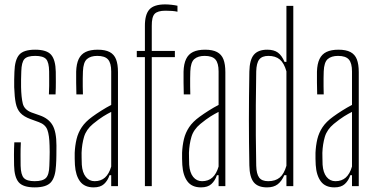

<svg xmlns="http://www.w3.org/2000/svg" viewBox="-20 -826 1669 852"><path d="M134 5.5Q82.5 5.5 63 -17.2Q43.5 -40 42.5 -92Q42 -113.5 42 -139Q42 -164.5 43.5 -194.5H72.5Q71 -163.5 71.2 -138.2Q71.5 -113 71.5 -90.5Q72.5 -50.5 85.8 -36.2Q99 -22 134 -22Q169.5 -22 183.8 -36.2Q198 -50.5 199 -90.5Q199.5 -106 200 -121.5Q200.5 -137 200.5 -151.5Q200.5 -166 200 -179.5Q199 -226 190.2 -249.8Q181.5 -273.5 152.5 -284L115.5 -297.5Q85.5 -308.5 70.5 -324.8Q55.5 -341 50 -368Q44.5 -395 43 -439Q42.5 -457.5 43 -473Q43.5 -488.5 44 -507Q45.5 -560 65 -582.8Q84.5 -605.5 136 -605.5Q187.5 -605.5 207 -582.8Q226.5 -560 227.5 -507.5Q227.5 -487 227.8 -462Q228 -437 226.5 -407H197Q198 -427 198.2 -444.8Q198.5 -462.5 198.2 -478.8Q198 -495 198 -509Q197.5 -549.5 184.5 -563.8Q171.5 -578 136 -578Q101 -578 88.2 -563.8Q75.5 -549.5 74.5 -509Q74 -489 73.5 -473.2Q73 -457.5 73.5 -439.5Q74.5 -394 81 -366.8Q87.5 -339.5 119.5 -327L156.5 -314Q195.5 -300.5 213 -270.8Q230.5 -241 230.5 -180Q230.5 -160 230.2 -136Q230 -112 228.5 -91.5Q226 -40 206 -17.2Q186 5.5 134 5.5Z M395.5 5.5Q355 5.5 335.2 -21Q315.5 -47.5 312.5 -94Q312 -108.5 311.5 -121.5Q311 -134.5 311.5 -148Q313 -180.5 319.8 -208.8Q326.5 -237 342.8 -261.5Q359 -286 389.5 -308Q408 -321.5 429.8 -335.2Q451.5 -349 473.5 -360.5V-509Q473.5 -546 459.5 -562Q445.5 -578 411.5 -578Q382 -578 365.8 -563.8Q349.5 -549.5 348 -509Q347.5 -495.5 347.2 -478.2Q347 -461 347.2 -442.5Q347.5 -424 348 -407H319Q318.5 -432 318 -459.2Q317.5 -486.5 318 -508Q319 -542.5 329.2 -564Q339.5 -585.5 360.2 -595.5Q381 -605.5 413.5 -605.5Q447 -605.5 466.8 -595Q486.5 -584.5 495 -562.8Q503.5 -541 503.5 -506V0H473.5V-48.5H466Q458 -24.5 441.8 -9.5Q425.5 5.5 395.5 5.5ZM400 -22Q428 -22 446 -38.2Q464 -54.5 473.5 -87V-329.5Q456.5 -321 438 -309.5Q419.5 -298 392.5 -276Q362.5 -251 353 -218.8Q343.5 -186.5 342 -148Q342 -139.5 342.2 -124.8Q342.5 -110 343 -95Q345.5 -60 360.8 -41Q376 -22 400 -22Z M623 0V-572.5H587V-600H623V-709.5Q622.5 -761 642.8 -783.8Q663 -806.5 713 -806.5Q725 -806.5 741 -804.8Q757 -803 767.5 -800.5V-774Q756.5 -776.5 743.5 -777.5Q730.5 -778.5 714.5 -778.5Q679.5 -778.5 666.2 -764.5Q653 -750.5 653.5 -710.5V-600H756V-572.5H653.5V0Z M872 5.5Q831.5 5.5 811.8 -21Q792 -47.5 789 -94Q788.5 -108.5 788 -121.5Q787.5 -134.5 788 -148Q789.5 -180.5 796.2 -208.8Q803 -237 819.2 -261.5Q835.5 -286 866 -308Q884.5 -321.5 906.2 -335.2Q928 -349 950 -360.5V-509Q950 -546 936 -562Q922 -578 888 -578Q858.5 -578 842.2 -563.8Q826 -549.5 824.5 -509Q824 -495.5 823.8 -478.2Q823.5 -461 823.8 -442.5Q824 -424 824.5 -407H795.5Q795 -432 794.5 -459.2Q794 -486.5 794.5 -508Q795.5 -542.5 805.8 -564Q816 -585.5 836.8 -595.5Q857.5 -605.5 890 -605.5Q923.5 -605.5 943.2 -595Q963 -584.5 971.5 -562.8Q980 -541 980 -506V0H950V-48.5H942.5Q934.5 -24.5 918.2 -9.5Q902 5.5 872 5.5ZM876.5 -22Q904.5 -22 922.5 -38.2Q940.5 -54.5 950 -87V-329.5Q933 -321 914.5 -309.5Q896 -298 869 -276Q839 -251 829.5 -218.8Q820 -186.5 818.5 -148Q818.5 -139.5 818.8 -124.8Q819 -110 819.5 -95Q822 -60 837.2 -41Q852.5 -22 876.5 -22Z M1165 5.5Q1124.5 5.5 1106 -17.2Q1087.5 -40 1086.5 -92Q1085.5 -143 1085 -193Q1084.5 -243 1084.5 -293.5Q1084.5 -344 1085 -397.2Q1085.5 -450.5 1086.5 -508Q1087.5 -560.5 1106.5 -583Q1125.5 -605.5 1166 -605.5Q1195.5 -605.5 1213 -592.8Q1230.5 -580 1242.5 -551.5H1251V-800H1281.5V0H1251V-48.5H1241.5Q1230 -22 1212.2 -8.2Q1194.5 5.5 1165 5.5ZM1170 -22Q1202 -22 1221.2 -38Q1240.5 -54 1251 -90.5V-509.5Q1240.5 -546.5 1221.5 -562.2Q1202.5 -578 1171 -578Q1143 -578 1130.5 -562.2Q1118 -546.5 1117 -509Q1115.5 -430 1115.2 -360.2Q1115 -290.5 1115.2 -224.8Q1115.5 -159 1117 -91Q1118 -54 1130 -38Q1142 -22 1170 -22Z M1464 5.5Q1423.5 5.5 1403.8 -21Q1384 -47.5 1381 -94Q1380.5 -108.5 1380 -121.5Q1379.5 -134.5 1380 -148Q1381.5 -180.5 1388.2 -208.8Q1395 -237 1411.2 -261.5Q1427.5 -286 1458 -308Q1476.5 -321.5 1498.2 -335.2Q1520 -349 1542 -360.5V-509Q1542 -546 1528 -562Q1514 -578 1480 -578Q1450.5 -578 1434.2 -563.8Q1418 -549.5 1416.5 -509Q1416 -495.5 1415.8 -478.2Q1415.5 -461 1415.8 -442.5Q1416 -424 1416.5 -407H1387.5Q1387 -432 1386.5 -459.2Q1386 -486.5 1386.5 -508Q1387.5 -542.5 1397.8 -564Q1408 -585.5 1428.8 -595.5Q1449.5 -605.5 1482 -605.5Q1515.5 -605.5 1535.2 -595Q1555 -584.5 1563.5 -562.8Q1572 -541 1572 -506V0H1542V-48.5H1534.5Q1526.5 -24.5 1510.2 -9.5Q1494 5.5 1464 5.5ZM1468.5 -22Q1496.5 -22 1514.5 -38.2Q1532.5 -54.5 1542 -87V-329.5Q1525 -321 1506.5 -309.5Q1488 -298 1461 -276Q1431 -251 1421.5 -218.8Q1412 -186.5 1410.5 -148Q1410.5 -139.5 1410.8 -124.8Q1411 -110 1411.5 -95Q1414 -60 1429.2 -41Q1444.5 -22 1468.5 -22Z"/></svg>

Font: Big Shoulders Display ExtraLight
Style: Regular
Weight: 250
Designer: Patric King
Foundry: XO Type Co
Version: Version 2.002